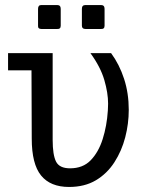

<svg xmlns="http://www.w3.org/2000/svg" viewBox="-20 -742 568 762"><path d="M144 -627Q130 -627 131 -640V-707Q131 -722 144 -722H207Q221 -722 221 -707V-640Q221 -626 207 -627ZM319 -627Q305 -627 305 -640V-707Q305 -722 319 -722H381Q395 -722 395 -707V-640Q395 -626 381 -627ZM254 0Q180 0 143 -45.5Q106 -91 106 -192L105 -463H12V-531H189V-187Q189 -127 202.5 -100.5Q216 -74 258 -74Q309 -74 340 -106Q371 -138 387.5 -190Q404 -242 408 -303Q408 -308 408.5 -315.5Q409 -323 409 -331Q409 -373 394 -424.5Q379 -476 339 -531H421Q454 -486 472.5 -429Q491 -372 491 -306Q491 -251 477 -197Q463 -143 434 -98Q405 -53 360.5 -26.5Q316 0 254 0Z"/></svg>

Font: PlemolJP
Style: Regular
Weight: 400
Monospace: yes
Version: v2.0.4; ttfautohint (v1.8.4.7-5d5b-dirty) -l 6 -r 45 -G 200 